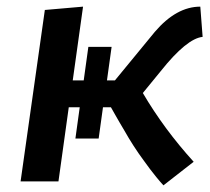

<svg xmlns="http://www.w3.org/2000/svg" viewBox="-20 -546 631 578"><path d="M472 12 563 -59Q474 -157 410 -266L464 -332Q542 -430 590 -435L583 -526Q511 -526 446 -450Q434 -436 326 -304H302L316 -405H246L232 -304H199L230 -526L115 -516L42 0H156L187 -223H220L207 -129H277L290 -223H314Q317 -218 327 -200Q337 -182 340.5 -176.5Q344 -171 353.5 -154.5Q363 -138 367.5 -130.5Q372 -123 381.5 -108Q391 -93 397.5 -84Q404 -75 414 -61Q424 -47 432 -36.5Q440 -26 450.5 -13Q461 0 472 12Z"/></svg>

Font: Brisa Sans Medium
Style: Italic
Weight: 600
Italic angle: -8°
Designer: Dalton Maag Ltd
Foundry: Dalton Maag Ltd
Version: Version 1.101;July 10, 2019;FontCreator 11.5.0.2425 64-bit